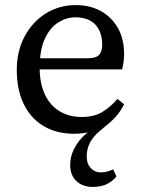

<svg xmlns="http://www.w3.org/2000/svg" viewBox="-20 -513 558 755"><path d="M344 222Q305 222 280.5 199Q256 176 256 136Q256 104 269.5 76Q283 48 304.5 26Q326 4 351 -8V3Q332 7 311.5 10Q291 13 272 13Q203 13 152 -17Q101 -47 73.5 -103.5Q46 -160 46 -238Q46 -313 77.5 -371Q109 -429 161.5 -461Q214 -493 278 -493Q333 -493 375.5 -470Q418 -447 443 -404Q468 -361 468 -299Q468 -282 465.5 -266.5Q463 -251 460 -240H89V-284H328Q362 -285 372 -300Q382 -315 382 -335Q382 -371 369.5 -395.5Q357 -420 333.5 -432.5Q310 -445 277 -445Q242 -445 209.5 -425Q177 -405 156.5 -361Q136 -317 136 -246Q136 -185 156.5 -141.5Q177 -98 214.5 -75.5Q252 -53 301 -53Q350 -53 382 -72.5Q414 -92 442 -124L468 -103Q454 -75 435.5 -54.5Q417 -34 389 -12Q367 5 351.5 22.5Q336 40 328.5 60Q321 80 321 103Q321 131 337 148Q353 165 376 165Q388 165 400 162Q412 159 425 153L438 181Q420 202 398 212Q376 222 344 222Z"/></svg>

Font: Source Serif 4 18pt
Style: Regular
Weight: 400
Designer: Frank Grießhammer
Foundry: Adobe Systems Incorporated
Version: Version 4.004;hotconv 1.0.116;makeotfexe 2.5.65601